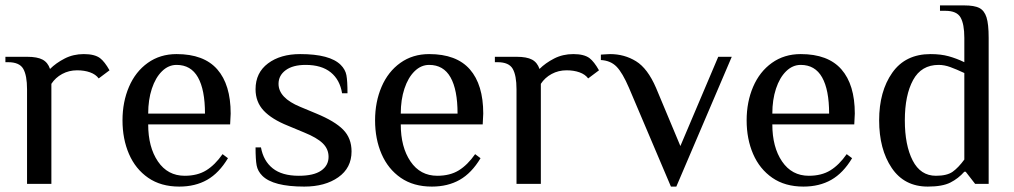

<svg xmlns="http://www.w3.org/2000/svg" viewBox="-20 -680 3748 710"><path d="M80 -350Q80 -401 66 -425.5Q52 -450 10 -450H0V-470H80Q118 -470 137.5 -459.5Q157 -449 165 -425Q187 -447 219 -463.5Q251 -480 290 -480Q330 -480 350 -465Q367 -452 385 -420L345 -390Q334 -405 313 -412.5Q292 -420 265 -420Q235 -420 210 -406.5Q185 -393 170 -370V-340V0H80Z M433 -235Q433 -303 457 -359Q481 -415 526.5 -447.5Q572 -480 633 -480Q734 -480 783.5 -423.5Q833 -367 833 -260L831 -220H528Q528 -136 564 -83Q600 -30 663 -30Q710 -30 742.5 -50Q775 -70 803 -110L823 -95Q790 -40 746 -15Q702 10 643 10Q575 10 528 -22.5Q481 -55 457 -110.5Q433 -166 433 -235ZM738 -260Q738 -348 712 -394Q686 -440 633 -440Q603 -440 579 -416.5Q555 -393 541.5 -352Q528 -311 528 -260Z M950 -30Q933 -47 929 -68.5Q925 -90 925 -135H945Q954 -85 988.5 -57.5Q1023 -30 1085 -30Q1140 -30 1167.5 -49Q1195 -68 1195 -100Q1195 -129 1173.5 -150Q1152 -171 1105 -190L1045 -215Q985 -239 955 -271Q925 -303 925 -350Q925 -411 971 -445.5Q1017 -480 1090 -480Q1200 -480 1240 -440Q1257 -423 1261 -402Q1265 -381 1265 -335H1245Q1237 -385 1203 -412.5Q1169 -440 1110 -440Q1063 -440 1036.5 -420.5Q1010 -401 1010 -370Q1010 -318 1090 -285L1150 -260Q1218 -232 1249 -200.5Q1280 -169 1280 -120Q1280 -59 1231 -24.5Q1182 10 1105 10Q990 10 950 -30Z M1367 -235Q1367 -303 1391 -359Q1415 -415 1460.5 -447.5Q1506 -480 1567 -480Q1668 -480 1717.5 -423.5Q1767 -367 1767 -260L1765 -220H1462Q1462 -136 1498 -83Q1534 -30 1597 -30Q1644 -30 1676.5 -50Q1709 -70 1737 -110L1757 -95Q1724 -40 1680 -15Q1636 10 1577 10Q1509 10 1462 -22.5Q1415 -55 1391 -110.5Q1367 -166 1367 -235ZM1672 -260Q1672 -348 1646 -394Q1620 -440 1567 -440Q1537 -440 1513 -416.5Q1489 -393 1475.5 -352Q1462 -311 1462 -260Z M1890 -350Q1890 -401 1876 -425.5Q1862 -450 1820 -450H1810V-470H1890Q1928 -470 1947.5 -459.5Q1967 -449 1975 -425Q1997 -447 2029 -463.5Q2061 -480 2100 -480Q2140 -480 2160 -465Q2177 -452 2195 -420L2155 -390Q2144 -405 2123 -412.5Q2102 -420 2075 -420Q2045 -420 2020 -406.5Q1995 -393 1980 -370V-340V0H1890Z M2306 -355Q2282 -411 2260 -433.5Q2238 -456 2202 -458V-478Q2207 -478 2216.5 -479Q2226 -480 2236 -480Q2289 -480 2332 -453.5Q2375 -427 2406 -355L2496 -140L2636 -470H2686L2481 10H2461Z M2741 -235Q2741 -303 2765 -359Q2789 -415 2834.5 -447.5Q2880 -480 2941 -480Q3042 -480 3091.5 -423.5Q3141 -367 3141 -260L3139 -220H2836Q2836 -136 2872 -83Q2908 -30 2971 -30Q3018 -30 3050.5 -50Q3083 -70 3111 -110L3131 -95Q3098 -40 3054 -15Q3010 10 2951 10Q2883 10 2836 -22.5Q2789 -55 2765 -110.5Q2741 -166 2741 -235ZM3046 -260Q3046 -348 3020 -394Q2994 -440 2941 -440Q2911 -440 2887 -416.5Q2863 -393 2849.5 -352Q2836 -311 2836 -260Z M3231 -235Q3231 -342 3279.5 -411Q3328 -480 3421 -480Q3459 -480 3488 -472Q3517 -464 3546 -450V-540Q3546 -591 3532 -615.5Q3518 -640 3476 -640H3456V-660H3546Q3583 -660 3601.5 -650.5Q3620 -641 3628 -616Q3636 -591 3636 -540V0H3586L3551 -45H3546Q3524 -20 3494.5 -5Q3465 10 3411 10Q3324 10 3277.5 -59Q3231 -128 3231 -235ZM3546 -90V-410Q3516 -424 3494 -432Q3472 -440 3451 -440Q3387 -440 3356.5 -384Q3326 -328 3326 -235Q3326 -143 3355 -86.5Q3384 -30 3441 -30Q3482 -30 3503 -45Q3524 -60 3546 -90Z"/></svg>

Font: El Messiri
Style: Regular
Weight: 400
Designer: Mohamed Gaber
Foundry: Kief Type Foundry
Version: Version 2.006